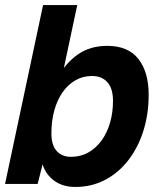

<svg xmlns="http://www.w3.org/2000/svg" viewBox="-30 -730 650 762"><path d="M268.4 12Q208.8 12 171.4 -24.3Q134 -60.6 133 -119.4L153.2 -133.8L119.4 0H-10L141 -710H276.6L214.2 -416.8L200.6 -424.4Q231.6 -481 279.8 -514.5Q328 -548 395.6 -548Q478.6 -548 519.3 -496Q560 -444 560 -354Q560 -277 539 -210.6Q518 -144.2 479.2 -94.1Q440.4 -44 386.9 -16Q333.4 12 268.4 12ZM251.8 -107.6Q289.8 -107.6 320.3 -124.7Q350.8 -141.8 372.8 -172Q394.8 -202.2 406.6 -242.5Q418.4 -282.8 418.4 -328.8Q418.8 -377.6 396.8 -403Q374.8 -428.4 334.6 -428.4Q299.6 -428.4 270 -411.7Q240.4 -395 219 -364.8Q197.6 -334.6 185.8 -292.7Q174 -250.8 174 -200.4Q174 -154.4 194.7 -131Q215.4 -107.6 251.8 -107.6Z"/></svg>

Font: Geist Mono
Style: Italic
Weight: 400
Italic angle: -12°
Monospace: yes
Designer: Basement.studio, Andrés Briganti, Mateo Zaragoza
Foundry: Basement.studio, Vercel, Andrés Briganti, Guido Ferreyra, Mateo Zaragoza
Version: Version 1.500